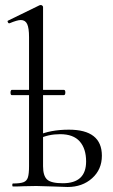

<svg xmlns="http://www.w3.org/2000/svg" viewBox="-20 -745 450 767"><path d="M193 0Q145 -2 125 -2L72 -1Q58 0 32 0Q29 0 29 -6Q29 -12 32 -12Q60 -12 73.5 -17Q87 -22 91.5 -36.5Q96 -51 96 -81V-597Q96 -633 88.5 -649Q81 -665 63 -665Q49 -665 18 -652H16Q13 -652 11 -657Q9 -662 13 -663L138 -724L143 -725Q146 -725 149 -722.5Q152 -720 152 -717V-81Q152 -43 168 -28Q184 -13 231 -13Q324 -13 324 -100Q324 -151 298.5 -180Q273 -209 220 -209Q173 -209 134 -190L128 -203Q181 -227 255 -227Q387 -227 387 -123Q387 -68 348 -33Q309 2 250 2Q235 2 193 0ZM22 -376Q22 -380 23.5 -383Q25 -386 27 -386H235Q241 -386 241 -376Q241 -365 235 -365H27Q22 -365 22 -376Z"/></svg>

Font: Cormorant
Style: Regular
Weight: 400
Designer: Christian Thalmann (Catharsis Fonts)
Foundry: Catharsis Fonts
Version: Version 4.000